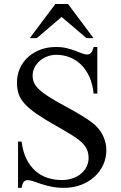

<svg xmlns="http://www.w3.org/2000/svg" viewBox="-20 -909 596 945"><path d="M503.4 -168.9Q503.4 -131.3 488 -97.7Q472.7 -64 444.8 -38.8Q417 -13.7 378.7 1Q340.3 15.6 294.4 15.6Q260.7 15.6 232.9 9.8Q205.1 3.9 183.1 -3.4Q161.1 -10.7 144.5 -16.6Q127.9 -22.5 116.2 -22.5Q104.5 -22.5 97.2 -14.2Q89.8 -5.9 86.4 15.6H68.8V-211.9H86.4Q92.8 -160.6 111.1 -124.8Q129.4 -88.9 156 -66.2Q182.6 -43.5 215.6 -33.2Q248.5 -22.9 283.7 -22.9Q314 -22.9 338.6 -31.7Q363.3 -40.5 380.4 -55.4Q397.5 -70.3 406.7 -89.8Q416 -109.4 416 -131.3Q416 -155.8 407.5 -174.3Q398.9 -192.9 379.9 -210.2Q360.8 -227.5 330.3 -246.3Q299.8 -265.1 256.3 -289.6Q197.3 -322.8 159.7 -348.9Q122.1 -375 100.6 -399.2Q79.1 -423.3 71.3 -448Q63.5 -472.7 63.5 -503.4Q63.5 -538.6 76.9 -570.1Q90.3 -601.6 115.5 -625.5Q140.6 -649.4 176.3 -663.6Q211.9 -677.7 256.3 -677.7Q285.2 -677.7 308.8 -671.9Q332.5 -666 351.1 -658.9Q369.6 -651.9 384 -646.2Q398.4 -640.6 409.2 -640.6Q420.4 -640.6 428 -648.7Q435.5 -656.7 440.9 -677.7H459V-448.2H440.9Q436 -495.1 419.9 -530.8Q403.8 -566.4 379.2 -590.6Q354.5 -614.7 323.2 -627Q292 -639.2 256.8 -639.2Q232.9 -639.2 211.7 -630.9Q190.4 -622.6 174.8 -608.6Q159.2 -594.7 149.9 -576.2Q140.6 -557.6 140.6 -537.1Q140.6 -517.6 147.9 -501.2Q155.3 -484.9 173.8 -467.5Q192.4 -450.2 224.4 -430.2Q256.3 -410.2 305.2 -383.8Q352.5 -358.4 383.5 -339.1Q414.6 -319.8 432.1 -306.6Q465.8 -281.7 484.6 -245.8Q503.4 -210 503.4 -168.9ZM405.8 -721.2 283.2 -825.7 161.1 -721.2H126.5L252.4 -889.2H314.9L440.4 -721.2Z"/></svg>

Font: Doulos SIL APac
Style: Regular
Weight: 400
Designer: Walt Agee, Victor Gaultney, Peter Martin, Debbi Hosken, Becca Hirsbrunner
Foundry: SIL International
Version: Version 5.000